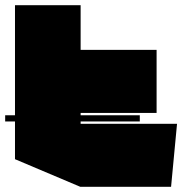

<svg xmlns="http://www.w3.org/2000/svg" viewBox="-20 -723 705 743"><path d="M0 -253V-277H521V-253ZM38 -286V-703H292V-530L39 -286ZM39 -286 292 -530H586V-286ZM291 0 38 -107V-286H292V0ZM292 0V-244H665V-243L642 0Z"/></svg>

Font: Foldit Black
Style: Regular
Weight: 900
Version: Version 1.003